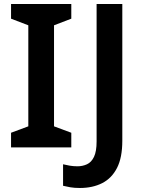

<svg xmlns="http://www.w3.org/2000/svg" viewBox="-20 -734 719 956"><path d="M335 0H35V-73L121 -105V-608L35 -641V-714H335V-641L249 -608V-105L335 -73ZM378 202Q350 202 330 198.5Q310 195 294 191V84Q310 88 328 91Q346 94 366 94Q391 94 413 84Q435 74 448 47Q461 20 461 -30V-714H589V-33Q589 51 562.5 102.5Q536 154 488.5 178Q441 202 378 202Z"/></svg>

Font: Noto Sans Devanagari SemiBold
Style: Regular
Weight: 600
Version: Version 2.003